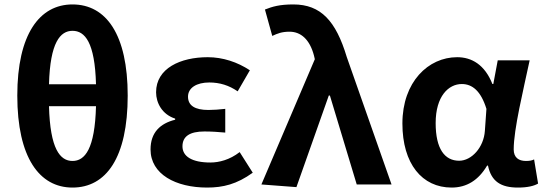

<svg xmlns="http://www.w3.org/2000/svg" viewBox="-20 -832 2455 866"><path d="M307 -812C158 -812 58 -677 58 -401C58 -121 158 14 307 14C459 14 556 -121 556 -401C556 -676 459 -812 307 -812ZM201 -452C206 -641 252 -693 307 -693C363 -693 408 -641 413 -452ZM413 -353C408 -160 363 -106 307 -106C251 -106 206 -160 201 -353Z M914 14C986 14 1048 -1 1120 -53L1061 -146C1016 -111 968 -99 929 -99C845 -99 803 -127 803 -172C803 -217 836 -239 902 -239C933 -239 964 -237 996 -234V-341C969 -338 943 -336 920 -336C859 -336 828 -356 828 -396C828 -436 867 -460 924 -460C971 -460 1013 -447 1052 -420L1107 -515C1051 -552 985 -574 917 -574C794 -574 684 -524 684 -416C684 -368 711 -316 770 -297V-292C702 -275 659 -234 659 -158C659 -46 773 14 914 14Z M1317 12 1463 -401H1468L1589 0H1746L1544 -575C1495 -738 1427 -812 1303 -812C1240 -812 1208 -802 1175 -789L1208 -670C1232 -681 1251 -689 1286 -689C1337 -689 1377 -654 1396 -582L1400 -565L1159 0Z M2017 14C2085 14 2138 -19 2177 -85H2181C2196 -13 2240 14 2316 14C2359 14 2388 7 2407 -4L2389 -113C2380 -108 2368 -106 2352 -106C2320 -106 2297 -121 2297 -158C2297 -249 2340 -424 2369 -560H2225L2205 -453H2201C2166 -541 2107 -574 2042 -574C1912 -574 1795 -463 1795 -275C1795 -93 1884 14 2017 14ZM2051 -107C1986 -107 1945 -160 1945 -277C1945 -398 2003 -453 2063 -453C2110 -453 2149 -422 2174 -341L2167 -242C2162 -167 2107 -107 2051 -107Z"/></svg>

Font: Spoqa Han Sans Neo Bold
Style: Bold
Weight: 700
Designer: [Spoqa Han Sans Neo] Dong-huui Kim  Younghwa Kang  Yujin Lee  [Noto Sans] Ryoko NISHIZUKA  (kana & ideographs); Paul D. 
Foundry: Spoqa (http://www.spoqa-han-sans.com)
Version: Version 1.000